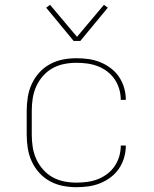

<svg xmlns="http://www.w3.org/2000/svg" viewBox="-20 -770 640 798"><path d="M298 8Q269 8 241 2.5Q213 -3 188 -16.5Q163 -30 143.5 -51.5Q124 -73 112 -99Q100 -125 95.5 -153.5Q91 -182 91 -210V-310Q91 -338 95.5 -366.5Q100 -395 112 -421Q124 -447 143.5 -468.5Q163 -490 188 -503.5Q213 -517 241 -522.5Q269 -528 298 -528Q323 -528 348 -524.5Q373 -521 396.5 -511.5Q420 -502 440.5 -486.5Q461 -471 475 -450Q489 -429 496 -404.5Q503 -380 503 -355H482Q482 -378 475.5 -400Q469 -422 456.5 -440.5Q444 -459 425.5 -473Q407 -487 386 -495Q365 -503 342.5 -506Q320 -509 298 -509Q272 -509 246.5 -504Q221 -499 198.5 -486.5Q176 -474 158.5 -454Q141 -434 130.5 -410.5Q120 -387 116 -361.5Q112 -336 112 -310V-210Q112 -184 116 -158.5Q120 -133 130.5 -109.5Q141 -86 158.5 -66Q176 -46 198.5 -33.5Q221 -21 246.5 -16Q272 -11 298 -11Q320 -11 342.5 -14Q365 -17 386 -25Q407 -33 425.5 -47Q444 -61 456.5 -79.5Q469 -98 475.5 -120Q482 -142 482 -165H503Q503 -140 496 -115.5Q489 -91 475 -70Q461 -49 440.5 -33.5Q420 -18 396.5 -8.5Q373 1 348 4.5Q323 8 298 8ZM286 -600 172 -738 188 -750 300 -617 412 -750 428 -738 314 -600Z"/></svg>

Font: Iosevka Aile Thin
Style: Regular
Weight: 100
Designer: Belleve Invis
Foundry: Belleve Invis
Version: Version 31.1.0; ttfautohint (v1.8.4)